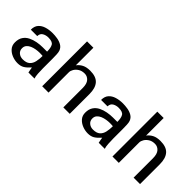

<svg xmlns="http://www.w3.org/2000/svg" viewBox="34 -1258 1900 1900"><g transform="rotate(45 983.5 -308.0)"><path d="M204.1 11.7Q166 11.7 128.4 -2.9Q90.8 -17.6 65.9 -45.9Q41 -74.2 41 -116.2Q41 -165 62 -196.3Q83 -227.5 117.7 -244.6Q152.3 -261.7 192.4 -269Q232.4 -276.4 270.5 -276.4H331.1Q331.1 -331.1 314.9 -357.9Q298.8 -384.8 242.2 -384.8Q208 -384.8 181.2 -369.1Q154.3 -353.5 153.3 -316.4H63.5Q63.5 -365.2 88.4 -393.1Q113.3 -420.9 153.8 -433.1Q194.3 -445.3 241.2 -445.3Q271.5 -445.3 306.2 -439.9Q340.8 -434.6 369.6 -418Q398.4 -401.4 410.2 -369.1Q416 -353.5 417.5 -322.8Q418.9 -292 418.9 -261.7V-130.9Q418.9 -96.7 421.4 -58.6Q423.8 -20.5 431.6 0H346.7Q343.8 -14.6 340.8 -29.8Q337.9 -44.9 335.9 -59.6Q302.7 -22.5 274.4 -5.4Q246.1 11.7 204.1 11.7ZM212.9 -51.8Q263.7 -51.8 288.6 -74.2Q313.5 -96.7 321.8 -133.8Q330.1 -170.9 330.1 -214.8Q322.3 -215.8 309.6 -216.3Q296.9 -216.8 287.1 -216.8Q263.7 -216.8 236.8 -212.4Q210 -208 186 -197.8Q162.1 -187.5 147 -169.9Q131.8 -152.3 131.8 -125Q131.8 -91.8 155.8 -71.8Q179.7 -51.8 212.9 -51.8Z M539.1 0V-627.9H627.9V-381.8Q649.4 -411.1 682.6 -428.2Q715.8 -445.3 766.6 -445.3Q849.6 -445.3 887.2 -402.8Q924.8 -360.4 924.8 -276.4V0H835V-270.5Q835 -331.1 809.6 -358.9Q784.2 -386.7 748 -386.7Q709 -386.7 682.1 -369.6Q655.3 -352.5 641.6 -329.1Q627.9 -305.7 627.9 -285.2V0Z M1187.5 11.7Q1149.4 11.7 1111.8 -2.9Q1074.2 -17.6 1049.3 -45.9Q1024.4 -74.2 1024.4 -116.2Q1024.4 -165 1045.4 -196.3Q1066.4 -227.5 1101.1 -244.6Q1135.7 -261.7 1175.8 -269Q1215.8 -276.4 1253.9 -276.4H1314.5Q1314.5 -331.1 1298.3 -357.9Q1282.2 -384.8 1225.6 -384.8Q1191.4 -384.8 1164.6 -369.1Q1137.7 -353.5 1136.7 -316.4H1046.9Q1046.9 -365.2 1071.8 -393.1Q1096.7 -420.9 1137.2 -433.1Q1177.7 -445.3 1224.6 -445.3Q1254.9 -445.3 1289.6 -439.9Q1324.2 -434.6 1353 -418Q1381.8 -401.4 1393.6 -369.1Q1399.4 -353.5 1400.9 -322.8Q1402.3 -292 1402.3 -261.7V-130.9Q1402.3 -96.7 1404.8 -58.6Q1407.2 -20.5 1415 0H1330.1Q1327.1 -14.6 1324.2 -29.8Q1321.3 -44.9 1319.3 -59.6Q1286.1 -22.5 1257.8 -5.4Q1229.5 11.7 1187.5 11.7ZM1196.3 -51.8Q1247.1 -51.8 1272 -74.2Q1296.9 -96.7 1305.2 -133.8Q1313.5 -170.9 1313.5 -214.8Q1305.7 -215.8 1293 -216.3Q1280.3 -216.8 1270.5 -216.8Q1247.1 -216.8 1220.2 -212.4Q1193.4 -208 1169.4 -197.8Q1145.5 -187.5 1130.4 -169.9Q1115.2 -152.3 1115.2 -125Q1115.2 -91.8 1139.2 -71.8Q1163.1 -51.8 1196.3 -51.8Z M1522.5 0V-627.9H1611.3V-381.8Q1632.8 -411.1 1666 -428.2Q1699.2 -445.3 1750 -445.3Q1833 -445.3 1870.6 -402.8Q1908.2 -360.4 1908.2 -276.4V0H1818.4V-270.5Q1818.4 -331.1 1793 -358.9Q1767.6 -386.7 1731.4 -386.7Q1692.4 -386.7 1665.5 -369.6Q1638.7 -352.5 1625 -329.1Q1611.3 -305.7 1611.3 -285.2V0Z"/></g></svg>

Font: Padauk Book
Style: Regular
Weight: 400
Designer: Debbi Hosken, Becca Hirsbrunner Spalinger
Foundry: SIL International
Version: Version 5.000